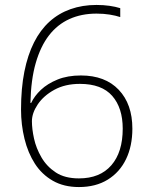

<svg xmlns="http://www.w3.org/2000/svg" viewBox="-20 -746 610 776"><path d="M299 10Q238 10 193.5 -15.5Q149 -41 121 -84.5Q93 -128 79 -185Q65 -242 65 -303Q65 -389 78.5 -456.5Q92 -524 117.5 -574.5Q143 -625 180 -658.5Q217 -692 265 -709Q313 -726 370 -726Q398 -726 422.5 -722.5Q447 -719 466 -713V-677Q448 -683 423.5 -687Q399 -691 370 -691Q309 -691 260.5 -669Q212 -647 178 -603Q144 -559 124.5 -491.5Q105 -424 103 -330H106Q119 -358 145.5 -383Q172 -408 212.5 -424.5Q253 -441 307 -441Q405 -441 460 -383Q515 -325 515 -226Q515 -156 489.5 -103Q464 -50 415.5 -20Q367 10 299 10ZM299 -25Q384 -25 430 -78Q476 -131 476 -226Q476 -310 433.5 -358.5Q391 -407 303 -407Q243 -407 199.5 -383Q156 -359 132.5 -324Q109 -289 109 -256Q109 -225 117.5 -186Q126 -147 147.5 -110Q169 -73 205.5 -49Q242 -25 299 -25Z"/></svg>

Font: Noto Sans Symbols ExtraLight
Style: Regular
Weight: 250
Version: Version 2.002